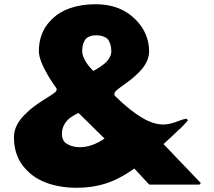

<svg xmlns="http://www.w3.org/2000/svg" viewBox="-20 -867 1012 909"><path d="M475 -211C457 -199 412 -170 359 -170C333 -170 306 -177 287 -193C279 -202 273 -216 273 -232C273 -261 285 -283 301 -300C324 -321 352 -332 352 -332ZM434 -700C459 -700 476 -694 489 -683C501 -668 507 -648 507 -625C507 -606 498 -589 483 -573C467 -558 443 -542 422 -531L418 -535C401 -552 369 -590 369 -625C369 -648 375 -670 388 -685C399 -694 414 -700 434 -700ZM524 -413C519 -420 521 -428 529 -437C551 -457 596 -483 631 -518L638 -525C665 -552 686 -585 686 -625C686 -676 666 -730 625 -771L624 -772L617 -779C576 -819 516 -847 434 -847C341 -847 271 -821 227 -777L220 -770C183 -733 164 -683 164 -625C164 -560 246 -451 246 -451C250 -445 249 -439 243 -432C217 -409 151 -378 105 -332C104 -331 105 -331 104 -330L96 -323C67 -294 46 -259 46 -217C46 -149 69 -100 104 -64L105 -63L112 -56C171 3 264 22 340 22C467 22 543 -18 616 -69L680 0L687 7H924L931 0L754 -185C787 -214 812 -239 829 -255C830 -256 830 -255 831 -256L838 -263C862 -287 870 -298 870 -298L863 -305C791 -295 736 -206 524 -413Z"/></svg>

Font: Hussar Woodtype
Style: Blk
Weight: 900
Foundry: Cannot Into Space Fonts
Version: Version 1.07